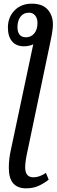

<svg xmlns="http://www.w3.org/2000/svg" viewBox="-20 -785 312 1045"><path d="M28 128Q28 78 40 27L161 -544Q152 -539 138 -536Q124 -533 111 -533Q68 -533 45.5 -560Q23 -587 23 -635Q23 -691 59 -728Q95 -765 153 -765Q211 -765 239.5 -733Q268 -701 268 -651Q268 -622 255 -561L130 36Q117 93 117 126Q117 180 162 180Q195 180 230 156L245 193Q215 216 186.5 228Q158 240 122 240Q76 240 52 213Q28 186 28 128ZM184 -660Q184 -685 171.5 -700.5Q159 -716 138 -716Q108 -716 91.5 -694Q75 -672 75 -637Q75 -611 86.5 -596.5Q98 -582 121 -582Q149 -582 166.5 -603Q184 -624 184 -660Z"/></svg>

Font: Noto Serif Narrow
Style: Italic
Weight: 400
Width: 4
Italic angle: -12°
Designer: Monotype Design Team
Foundry: Monotype Imaging Inc.
Version: Version 1.001